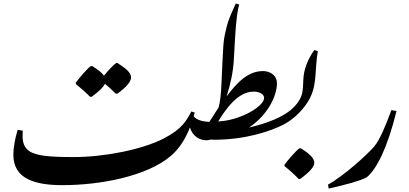

<svg xmlns="http://www.w3.org/2000/svg" viewBox="-20 -1064 2388 1121"><path d="M506 -499H515C557 -529 583 -555 593 -575C612 -559 633 -540 656 -517H665C718 -555 745 -587 745 -612C745 -639 719 -662 666 -696H658C645 -688 609 -650 587 -622C575 -640 551 -658 519 -678H510C494 -668 442 -609 423 -582V-573C449 -552 477 -528 506 -499Z M345 17C566 17 840 -35 979 -155C1022 -192 1060 -246 1089 -320C1104 -269 1144 -245 1187 -245C1214 -245 1249 -267 1249 -313C1249 -333 1238 -352 1220 -352C1164 -352 1128 -363 1111 -385L1117 -407L1097 -413C1069 -361 1045 -312 937 -256C812 -191 590 -147 411 -147C274 -147 192 -153 149 -183C123 -202 112 -229 112 -269C112 -280 112 -291 113 -301L83 -306C66 -248 58 -199 58 -160C58 -18 187 17 345 17Z M1186 -248C1263 -248 1332 -264 1394 -296C1535 -369 1597 -500 1597 -577C1597 -629 1551 -649 1516 -649C1433 -649 1370 -591 1303 -501C1326 -573 1341 -643 1345 -712L1353 -852C1359 -951 1368 -1013 1377 -1037L1357 -1044C1332 -990 1312 -945 1304 -910C1295 -870 1288 -850 1284 -797C1281 -754 1278 -689 1273 -574C1270 -507 1264 -461 1256 -436C1238 -408 1220 -380 1202 -352C1183 -345 1157 -326 1157 -287C1157 -259 1175 -248 1186 -248ZM1254 -355C1279 -395 1287 -407 1296 -418C1326 -459 1356 -489 1387 -507C1411 -522 1436 -529 1461 -529C1499 -529 1522 -512 1522 -492C1522 -442 1380 -360 1254 -355Z M1724 -19H1732C1788 -59 1815 -90 1815 -114C1815 -140 1789 -165 1737 -198H1728C1711 -187 1659 -128 1641 -102V-94C1668 -73 1696 -48 1724 -19Z M1228 -248C1414 -248 1561 -298 1638 -338C1699 -370 1760 -432 1790 -492C1817 -546 1820 -590 1826 -681C1829 -726 1832 -744 1836 -765L1815 -772C1794 -742 1778 -712 1768 -683C1757 -654 1752 -625 1751 -597C1750 -562 1748 -536 1744 -519C1734 -478 1706 -445 1673 -418C1575 -340 1358 -293 1222 -293C1195 -293 1189 -284 1189 -271C1189 -256 1202 -248 1228 -248Z M1899 37C2010 12 2084 -9 2120 -28C2179 -74 2244 -206 2295 -416L2265 -421C2234 -335 2197 -246 2165 -209C2122 -158 1980 -32 1895 14Z"/></svg>

Font: Noto Nastaliq Urdu
Style: Regular
Weight: 400
Designer: Monotype Design Team (Patrick Giasson: type design, Kamal Mansour: OpenType code, Glenda Bellarosa). Updated by Simon Co
Foundry: Monotype Imaging Inc., Simon Cozens
Version: Version 3.009